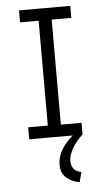

<svg xmlns="http://www.w3.org/2000/svg" viewBox="-58 -660 516 925"><g transform="rotate(-5 200.0 -198.0)"><path d="M65 0V-58H160V-565H70V-623H318V-565H223V-57H323V0ZM302 179 289 227Q250 220 225 197.5Q200 175 200 137Q200 54 297 -17L322 0Q290 29 271.5 62.5Q253 96 253 123Q253 144 264.5 159Q276 174 302 179Z"/></g></svg>

Font: Inconsolata Condensed
Style: Regular
Weight: 400
Width: 3
Monospace: yes
Designer: Raph Levien, Cyreal, Brenton Simpson
Foundry: Raph Levien, Cyreal, Google
Version: Version 3.000; ttfautohint (v1.8.2.53-6de2)